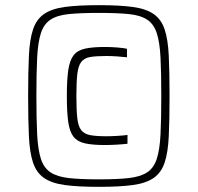

<svg xmlns="http://www.w3.org/2000/svg" viewBox="-20 -716 766 744"><path d="M363 8Q282 8 231 1Q180 -6 150.5 -26.5Q121 -47 108 -86Q95 -125 92 -188Q89 -251 89 -344Q89 -437 92 -500Q95 -563 108 -602Q121 -641 150.5 -661.5Q180 -682 231 -689Q282 -696 363 -696Q444 -696 495 -689Q546 -682 575.5 -661.5Q605 -641 618 -602Q631 -563 634 -500Q637 -437 637 -344Q637 -251 634 -188Q631 -125 618 -86Q605 -47 575.5 -26.5Q546 -6 495 1Q444 8 363 8ZM386 -154Q339 -154 309.5 -160.5Q280 -167 265 -186Q250 -205 244.5 -243Q239 -281 239 -344Q239 -406 244.5 -444Q250 -482 265 -501.5Q280 -521 309.5 -527.5Q339 -534 386 -534Q411 -534 435 -532Q459 -530 472 -527V-494Q456 -496 433.5 -497.5Q411 -499 392 -499Q352 -499 329 -495Q306 -491 294.5 -475.5Q283 -460 279.5 -428.5Q276 -397 276 -344Q276 -290 279.5 -258.5Q283 -227 294.5 -212Q306 -197 329 -192.5Q352 -188 392 -188Q412 -188 435.5 -189.5Q459 -191 474 -193V-159Q458 -157 433 -155.5Q408 -154 386 -154ZM363 -21Q434 -21 479 -26Q524 -31 550 -48Q576 -65 587.5 -100.5Q599 -136 602 -195Q605 -254 605 -344Q605 -434 602 -493Q599 -552 587.5 -587.5Q576 -623 550 -640Q524 -657 479 -661.5Q434 -666 363 -666Q292 -666 247 -661.5Q202 -657 176 -640Q150 -623 138.5 -587.5Q127 -552 124 -493Q121 -434 121 -344Q121 -254 124 -195Q127 -136 138.5 -100.5Q150 -65 176 -48Q202 -31 247 -26Q292 -21 363 -21Z"/></svg>

Font: Saira Thin ExtraLight
Style: Regular
Weight: 250
Version: Version 1.101